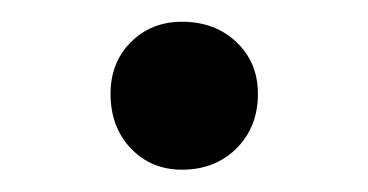

<svg xmlns="http://www.w3.org/2000/svg" viewBox="-20 -463 332 173"><path d="M79.6 -378.4Q79.6 -406.7 97.9 -425Q116.2 -443.4 144 -443.4Q173.8 -443.4 193.1 -425Q212.4 -406.7 212.4 -378.4Q212.4 -348.6 193.1 -329.3Q173.8 -310.1 144 -310.1Q116.2 -310.1 97.9 -329.3Q79.6 -348.6 79.6 -378.4Z"/></svg>

Font: Decalotype Light
Style: Regular
Weight: 300
Designer: Alfredo Marco Pradil
Foundry: Alfredo Marco Pradil
Version: Version 1.0